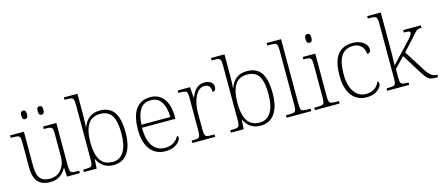

<svg xmlns="http://www.w3.org/2000/svg" viewBox="-52 -1319 4334 1888"><g transform="rotate(-15 2115.0 -375.0)"><path d="M279 10Q198 10 157 -37.5Q116 -85 116 -184V-439Q116 -473 110.5 -488Q105 -503 88.5 -507Q72 -511 38 -511H17V-536H158V-183Q158 -137 168.5 -100.5Q179 -64 207 -43.5Q235 -23 287 -23Q340 -23 375 -48.5Q410 -74 428 -115Q446 -156 446 -205V-438Q446 -472 440.5 -487.5Q435 -503 418.5 -507Q402 -511 368 -511H353V-536H488V-97Q488 -64 493.5 -48.5Q499 -33 514 -29Q529 -25 558 -25H584V0H453L448 -89H444Q422 -46 382 -18Q342 10 279 10ZM370 -652Q357 -652 349 -661Q341 -670 341 -696Q341 -721 349 -730Q357 -739 370 -739Q383 -739 391 -730Q399 -721 399 -696Q399 -670 391 -661Q383 -652 370 -652ZM203 -652Q190 -652 182 -661Q174 -670 174 -696Q174 -721 182 -730Q190 -739 203 -739Q216 -739 224 -730Q232 -721 232 -696Q232 -670 224 -661Q216 -652 203 -652Z M927 10Q870 10 828 -17.5Q786 -45 764 -95H761L755 0H625V-25H643Q677 -25 693.5 -29Q710 -33 715.5 -48.5Q721 -64 721 -98V-659Q721 -695 715.5 -711Q710 -727 694.5 -731Q679 -735 651 -735H625V-760H763V-563Q763 -545 762.5 -519Q762 -493 761 -467Q760 -441 758 -421H761Q782 -479 824 -511.5Q866 -544 932 -544Q1029 -544 1075.5 -478Q1122 -412 1122 -267Q1122 -175 1098 -113Q1074 -51 1030.5 -20.5Q987 10 927 10ZM927 -23Q1001 -23 1040.5 -87.5Q1080 -152 1080 -270Q1080 -395 1044.5 -453Q1009 -511 926 -511Q840 -511 801 -447Q762 -383 762 -269Q762 -192 777.5 -137Q793 -82 828.5 -52.5Q864 -23 927 -23Z M1454 10Q1358 10 1302 -61Q1246 -132 1246 -262Q1246 -404 1297.5 -473.5Q1349 -543 1445 -543Q1531 -543 1580.5 -478Q1630 -413 1630 -294V-273H1290Q1289 -147 1335 -85Q1381 -23 1458 -23Q1514 -23 1549.5 -47.5Q1585 -72 1602 -107Q1607 -104 1610 -99Q1613 -94 1613 -86Q1613 -68 1595 -45.5Q1577 -23 1542 -6.5Q1507 10 1454 10ZM1586 -303Q1585 -397 1550 -454.5Q1515 -512 1444 -512Q1366 -512 1331.5 -455.5Q1297 -399 1292 -303Z M1729 0V-25H1747Q1775 -25 1790.5 -29Q1806 -33 1811.5 -49.5Q1817 -66 1817 -101V-439Q1817 -473 1811.5 -488Q1806 -503 1789.5 -507Q1773 -511 1739 -511H1724V-536H1850L1857 -427H1859Q1872 -456 1888.5 -483Q1905 -510 1932 -527Q1959 -544 1998 -544Q2040 -544 2063.5 -525Q2087 -506 2087 -475Q2087 -459 2078.5 -446.5Q2070 -434 2051 -434Q2051 -463 2044 -479.5Q2037 -496 2022.5 -503.5Q2008 -511 1986 -511Q1957 -511 1933.5 -491Q1910 -471 1893.5 -438Q1877 -405 1868 -364Q1859 -323 1859 -280V-100Q1859 -65 1865 -49Q1871 -33 1886 -29Q1901 -25 1929 -25H1962V0Z M2424 10Q2367 10 2325 -17.5Q2283 -45 2261 -95H2258L2252 0H2122V-25H2140Q2174 -25 2190.5 -29Q2207 -33 2212.5 -48.5Q2218 -64 2218 -98V-659Q2218 -695 2212.5 -711Q2207 -727 2191.5 -731Q2176 -735 2148 -735H2122V-760H2260V-563Q2260 -545 2259.5 -519Q2259 -493 2258 -467Q2257 -441 2255 -421H2258Q2279 -479 2321 -511.5Q2363 -544 2429 -544Q2526 -544 2572.5 -478Q2619 -412 2619 -267Q2619 -175 2595 -113Q2571 -51 2527.5 -20.5Q2484 10 2424 10ZM2424 -23Q2498 -23 2537.5 -87.5Q2577 -152 2577 -270Q2577 -395 2541.5 -453Q2506 -511 2423 -511Q2337 -511 2298 -447Q2259 -383 2259 -269Q2259 -192 2274.5 -137Q2290 -82 2325.5 -52.5Q2361 -23 2424 -23Z M2689 0V-25H2716Q2750 -25 2766.5 -29Q2783 -33 2788.5 -48.5Q2794 -64 2794 -98V-659Q2794 -695 2788.5 -711Q2783 -727 2767.5 -731Q2752 -735 2724 -735H2689V-760H2836V-98Q2836 -64 2841.5 -48.5Q2847 -33 2864 -29Q2881 -25 2914 -25H2940V0Z M2977 0V-25H3004Q3038 -25 3054.5 -29Q3071 -33 3076.5 -48Q3082 -63 3082 -97V-435Q3082 -471 3076.5 -487Q3071 -503 3055.5 -507Q3040 -511 3012 -511H2997V-536H3124V-98Q3124 -64 3129.5 -48.5Q3135 -33 3152 -29Q3169 -25 3202 -25H3228V0ZM3098 -653Q3085 -653 3076.5 -662.5Q3068 -672 3068 -698Q3068 -724 3076.5 -733.5Q3085 -743 3098 -743Q3112 -743 3120 -733.5Q3128 -724 3128 -698Q3128 -672 3120 -662.5Q3112 -653 3098 -653Z M3500 10Q3444 10 3398 -19Q3352 -48 3325 -109Q3298 -170 3298 -263Q3298 -370 3324.5 -431Q3351 -492 3397 -517.5Q3443 -543 3501 -543Q3547 -543 3581.5 -528.5Q3616 -514 3635 -490Q3654 -466 3654 -435Q3654 -424 3649.5 -416.5Q3645 -409 3636.5 -405Q3628 -401 3616 -401Q3616 -430 3603 -455.5Q3590 -481 3564.5 -497Q3539 -513 3498 -513Q3452 -513 3416 -489.5Q3380 -466 3360.5 -412Q3341 -358 3341 -264Q3341 -186 3362.5 -132Q3384 -78 3420.5 -50.5Q3457 -23 3504 -23Q3544 -24 3571.5 -36.5Q3599 -49 3617.5 -70Q3636 -91 3647 -116Q3652 -110 3654.5 -103Q3657 -96 3657 -86Q3657 -69 3639 -46Q3621 -23 3586.5 -6.5Q3552 10 3500 10Z M3713 0V-25H3731Q3765 -25 3781.5 -29Q3798 -33 3803.5 -48.5Q3809 -64 3809 -98V-659Q3809 -695 3803.5 -711Q3798 -727 3782.5 -731Q3767 -735 3739 -735H3713V-760H3851V-374Q3851 -356 3851 -336.5Q3851 -317 3850 -297Q3849 -277 3848.5 -258Q3848 -239 3848 -222L3993 -376Q4033 -418 4052 -440Q4071 -462 4077 -473.5Q4083 -485 4083 -492Q4083 -505 4067.5 -508Q4052 -511 4019 -511V-536H4199V-511Q4179 -511 4166 -507.5Q4153 -504 4143 -495Q4133 -486 4119 -470Q4105 -454 4083 -429L3981 -319L4108 -118Q4142 -64 4168 -44.5Q4194 -25 4226 -25H4230V0H4216Q4188 0 4169 -3Q4150 -6 4135 -16.5Q4120 -27 4104 -48.5Q4088 -70 4065 -107L3952 -289L3851 -185V-97Q3851 -63 3856.5 -48Q3862 -33 3879 -29Q3896 -25 3929 -25H3937V0Z"/></g></svg>

Font: Noto Serif Thai ExtraLight
Style: Regular
Weight: 250
Version: Version 2.001